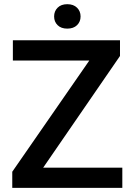

<svg xmlns="http://www.w3.org/2000/svg" viewBox="-20 -905 643 925"><path d="M569.3 -97.2V0H39.1V-77.6L410.2 -613.3H42V-710.9H558.1V-635.3L188 -97.2ZM240.7 -825.7Q240.7 -851.1 257.6 -867.9Q274.4 -884.8 304.2 -884.8Q334 -884.8 351.1 -867.9Q368.2 -851.1 368.2 -825.7Q368.2 -800.3 351.1 -783.7Q334 -767.1 304.2 -767.1Q274.4 -767.1 257.6 -783.7Q240.7 -800.3 240.7 -825.7Z"/></svg>

Font: Vazirmatn UI FD Medium
Style: Regular
Weight: 500
Designer: Saber Rastikerdar
Foundry: Saber Rastikerdar
Version: Version 33.003